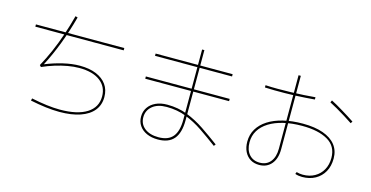

<svg xmlns="http://www.w3.org/2000/svg" viewBox="-82 -1199 3164 1637"><g transform="rotate(15 1500.0 -381.0)"><path d="M495 29Q439 29 374 21Q309 13 237 -2L242 -22Q313 -7 376.5 1Q440 9 495 9Q648 9 731 -43.5Q814 -96 814 -192Q814 -278 748.5 -327.5Q683 -377 564 -377Q516 -377 462.5 -367.5Q409 -358 354 -341Q299 -324 245 -300L232 -314Q270 -383 303.5 -459.5Q337 -536 365.5 -620Q394 -704 418 -795L438 -789Q403 -659 359.5 -544.5Q316 -430 263 -329Q339 -360 417.5 -378.5Q496 -397 564 -397Q649 -397 709 -372Q769 -347 801.5 -301.5Q834 -256 834 -192Q834 -122 794 -72.5Q754 -23 678 3Q602 29 495 29ZM110 -620V-640H890V-620Z M1855 -48 1843 -32Q1768 -88 1695 -137.5Q1622 -187 1543 -218Q1464 -249 1370 -249Q1290 -249 1244.5 -211Q1199 -173 1199 -113Q1199 -53 1244.5 -17Q1290 19 1367 19Q1453 19 1493.5 -30Q1534 -79 1534 -181V-800H1554V-181Q1554 -70 1508 -15.5Q1462 39 1367 39Q1311 39 1268.5 20Q1226 1 1202.5 -33.5Q1179 -68 1179 -113Q1179 -159 1202.5 -194Q1226 -229 1269 -249Q1312 -269 1370 -269Q1467 -269 1548.5 -237Q1630 -205 1705 -154.5Q1780 -104 1855 -48ZM1840 -664V-644H1160V-664ZM1870 -454V-434H1130V-454Z M2638 29Q2622 29 2606 26.5Q2590 24 2576 19L2583 1Q2597 5 2611 7Q2625 9 2638 9Q2698 9 2743 -16.5Q2788 -42 2813 -87Q2838 -132 2838 -192Q2838 -295 2754.5 -343.5Q2671 -392 2528 -392Q2437 -392 2363.5 -374.5Q2290 -357 2237.5 -324Q2185 -291 2157 -245Q2129 -199 2129 -141Q2129 -74 2163.5 -34.5Q2198 5 2257 5Q2317 5 2351 -37Q2385 -79 2385 -152V-801H2405V-152Q2405 -70 2365 -22.5Q2325 25 2257 25Q2212 25 2179 4.5Q2146 -16 2127.5 -53.5Q2109 -91 2109 -142Q2109 -204 2138.5 -253.5Q2168 -303 2223 -338.5Q2278 -374 2355.5 -393Q2433 -412 2529 -412Q2634 -412 2707.5 -386Q2781 -360 2819.5 -311Q2858 -262 2858 -192Q2858 -125 2830.5 -75.5Q2803 -26 2753.5 1.5Q2704 29 2638 29ZM2135 -626V-646Q2183 -643 2240.5 -643Q2298 -643 2357.5 -644.5Q2417 -646 2472.5 -649.5Q2528 -653 2573 -657V-637Q2538 -634 2495 -631Q2452 -628 2405 -626Q2358 -624 2310.5 -623.5Q2263 -623 2218 -623.5Q2173 -624 2135 -626ZM2920 -521Q2889 -542 2850 -566Q2811 -590 2773 -612Q2735 -634 2707 -648L2716 -667Q2736 -657 2762.5 -642Q2789 -627 2818.5 -609Q2848 -591 2877 -573Q2906 -555 2931 -538Z"/></g></svg>

Font: Murecho Thin Thin
Style: Regular
Weight: 250
Version: Version 1.010